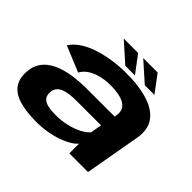

<svg xmlns="http://www.w3.org/2000/svg" viewBox="-166 -953 1177 1177"><g transform="rotate(45 422.5 -364.0)"><path d="M274.5 7Q326 7 371 -1Q416 -9 452.5 -22.2Q489 -35.5 515.2 -51.5Q541.5 -67.5 555.5 -84.5L555 0H717L781 -360.5Q795.5 -440.5 760.5 -492.2Q725.5 -544 647.2 -569.5Q569 -595 452.5 -595Q393 -595 335.5 -586.2Q278 -577.5 227 -560.8Q176 -544 137 -518Q98 -492 76 -457.5L243 -388.5Q259 -418 289 -437Q319 -456 357.8 -465.2Q396.5 -474.5 438 -474.5Q492 -474.5 528.8 -463.8Q565.5 -453 582.8 -431Q600 -409 595 -375L592 -356H347Q304.5 -356 258.8 -351.2Q213 -346.5 170.8 -334.5Q128.5 -322.5 94.2 -301.2Q60 -280 39.2 -246.8Q18.5 -213.5 16 -166.5Q12.5 -103 41.8 -65Q71 -27 130.2 -10Q189.5 7 274.5 7ZM328.5 -106.5Q288.5 -106.5 260.5 -113.2Q232.5 -120 218.8 -136.2Q205 -152.5 207 -181.5Q208 -205 220 -220.2Q232 -235.5 252.2 -243.8Q272.5 -252 299 -255.5Q325.5 -259 356.5 -259H571L558.5 -185.5Q540 -164.5 505.2 -146.2Q470.5 -128 424.8 -117.2Q379 -106.5 328.5 -106.5ZM587 -622.5H670.5L587.5 -733.5H462.5ZM418 -622.5H501.5L418.5 -733.5H293.5Z"/></g></svg>

Font: Anybody Expanded
Style: Bold Italic
Weight: 700
Width: 7
Italic angle: -10°
Version: Version 1.113;gftools[0.9.25]